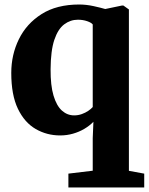

<svg xmlns="http://www.w3.org/2000/svg" viewBox="-20 -590 660 852"><path d="M283.5 242V180.5L391.5 167.5V23L394.5 -49.5Q377.5 -32 354.2 -18.2Q331 -4.5 303.8 3.2Q276.5 11 247 11Q188 11 138.5 -17.5Q89 -46 59.5 -107.2Q30 -168.5 30 -266.5Q30 -347 63.8 -416Q97.5 -485 164.5 -527.5Q231.5 -570 331.5 -570Q362.5 -570 395.5 -562.8Q428.5 -555.5 447 -550L521.5 -565.5H527.5L552 -548V168L620 180.5V242ZM309 -78Q327 -78 343 -83.8Q359 -89.5 371.5 -98Q384 -106.5 391.5 -115V-481.5Q385.5 -489.5 366.8 -496Q348 -502.5 325.5 -502.5Q292.5 -502.5 265 -482Q237.5 -461.5 221.2 -413.5Q205 -365.5 204.5 -282.5Q204 -211 217.5 -165.8Q231 -120.5 254.8 -99.2Q278.5 -78 309 -78Z"/></svg>

Font: Merriweather Light 18pt Black
Style: Regular
Weight: 900
Version: Version 2.100